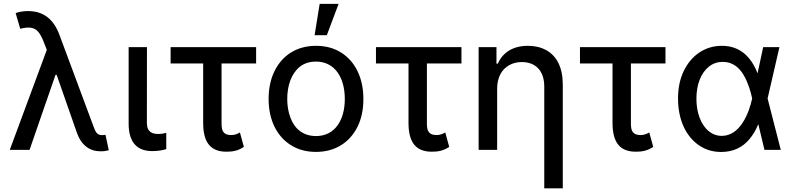

<svg xmlns="http://www.w3.org/2000/svg" viewBox="-20 -796 4216 1020"><path d="M513.8 7.8C528.1 8.2 544 5.7 557.9 2.5L540.5 -79.5C538.4 -79.5 535.5 -79.2 531.6 -78.8C527.7 -78.5 524.5 -78.1 521.7 -78.1C493.6 -78.1 486.2 -99.1 477.3 -122.9L295.5 -611.5C264.2 -695.7 209.5 -737.2 128.6 -737.2C99.8 -737.2 74.9 -731.5 63.2 -726.2L87.4 -643.1C132.8 -654.5 161.2 -651.6 182.5 -627.8C192.8 -615.8 202.8 -597.7 212 -573.9L233.3 -519.2L266.3 -440.3L388.5 -90.6C412.3 -24.1 456.7 7.8 513.8 7.8ZM137.1 0 274.9 -398.4H293L245.7 -577.1L32 0Z M663.4 -138.8C663.4 -32 715.6 6.7 788.4 6.7C822.4 6.7 846.6 1.4 863.3 -3.9V-90.2C855.8 -87.7 837 -84.2 821.7 -84.2C790.5 -84.2 760.7 -93 760.3 -142.8L760.7 -545.5H663.4Z M886.4 -545.5V-458.8H1340.6V-545.5ZM1059.3 -142.8C1059.3 -34.8 1102.3 9.9 1182.9 9.9C1215.6 9.9 1243.3 5.7 1275.6 -15.6L1254.6 -92.3C1243.3 -85.6 1227.6 -78.5 1209.5 -78.5C1193.5 -78.5 1175.8 -80.6 1165.1 -97.7C1159.8 -105.8 1157 -119.7 1157 -139.2V-545.5H1059.3Z M1658.7 11C1759.9 11 1837.4 -38.4 1879.3 -122.5C1900.2 -164.8 1910.5 -213.8 1910.5 -270.2C1910.5 -383.5 1866.5 -470.5 1791.2 -517.4C1753.6 -540.8 1709.5 -552.6 1658.7 -552.6C1557.9 -552.6 1480.5 -503.6 1438.6 -418.7C1417.6 -376.4 1407 -326.7 1407 -270.2C1407 -157.7 1451 -71 1526.6 -24.1C1564.3 -0.7 1608.3 11 1658.7 11ZM1659.1 -73.2C1589.5 -73.2 1544 -112.6 1522.4 -172.2C1511.4 -202.1 1506 -234.7 1506 -270.2C1506 -341.3 1527.3 -404.5 1572.8 -441.4C1595.5 -459.5 1624.3 -468.8 1659.1 -468.8C1758.5 -468.8 1811.8 -383.9 1811.8 -270.2C1811.8 -157 1758.5 -73.2 1659.1 -73.2ZM1716.3 -609 1778.8 -775.6H1678.3L1651.3 -609Z M1977.3 -545.5V-458.8H2431.5V-545.5ZM2150.2 -142.8C2150.2 -34.8 2193.2 9.9 2273.8 9.9C2306.5 9.9 2334.2 5.7 2366.5 -15.6L2345.5 -92.3C2334.2 -85.6 2318.5 -78.5 2300.4 -78.5C2284.4 -78.5 2266.7 -80.6 2256 -97.7C2250.7 -105.8 2247.9 -119.7 2247.9 -139.2V-545.5H2150.2Z M2621.1 -325.3C2621.1 -385.3 2645.6 -427.9 2685.4 -449.9C2704.9 -460.9 2727.3 -466.3 2752.5 -466.3C2827.4 -466.3 2871.4 -417.6 2871.4 -336.6V204.5H2969.8V-346.9C2969.8 -437.9 2937.5 -498.6 2882.1 -529.5C2854 -544.7 2821.7 -552.6 2784.4 -552.6C2702.4 -552.6 2649.9 -514.9 2624.3 -457.7H2617.5V-545.5H2522.7V0H2621.1Z M3061.1 -545.5V-458.8H3515.3V-545.5ZM3234 -142.8C3234 -34.8 3277 9.9 3357.6 9.9C3390.3 9.9 3418 5.7 3450.3 -15.6L3429.3 -92.3C3418 -85.6 3402.3 -78.5 3384.2 -78.5C3368.3 -78.5 3350.5 -80.6 3339.8 -97.7C3334.5 -105.8 3331.7 -119.7 3331.7 -139.2V-545.5H3234Z M3810 11.4C3876.8 11.7 3927.2 -14.6 3963.1 -58.9C3981.2 -81 3996.1 -106.2 4007.8 -134.9H4039.4L4057.5 -271.3L4120.7 -545.5H4034.4L3975.5 -271.3C3958.5 -192.5 3910.9 -74.2 3814.6 -74.2C3760.7 -74.2 3719.1 -111.2 3696.7 -170.8C3685.4 -200.6 3679.7 -234.4 3679.7 -272C3679.7 -348.4 3704.5 -409.4 3746.8 -442.5C3767.8 -459.2 3792.3 -467.3 3820.3 -467.3C3871.4 -467.3 3907 -437.9 3930.8 -397C3954.5 -356.2 3968.4 -309.3 3975.5 -274.1L4041.2 0H4127.8L4057.5 -274.1L4039.4 -408H4003.9C3970.2 -493.6 3911.9 -552.6 3815 -552.6C3725.1 -552.6 3652.3 -502.1 3612.2 -418.3C3592 -376.1 3582 -327.8 3582 -272.7C3582 -162.3 3622.2 -74.2 3690.7 -25.9C3724.8 -1.4 3764.6 11 3810 11.4Z"/></svg>

Font: Inter 465
Style: Regular
Weight: 400
Designer: Rasmus Andersson
Foundry: rsms
Version: Version 3.019;Glyphs 3.1.2 (3151)